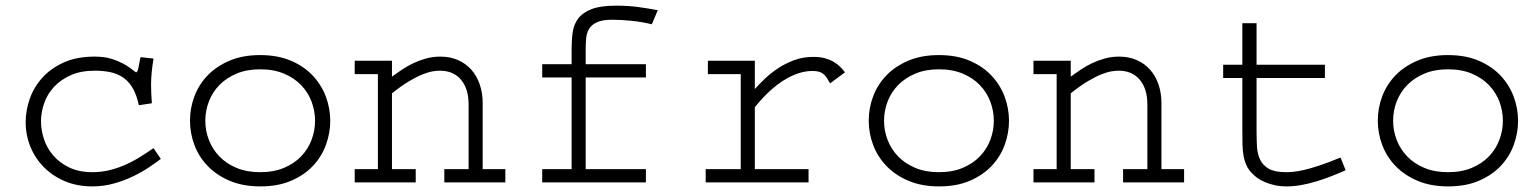

<svg xmlns="http://www.w3.org/2000/svg" viewBox="-20 -645 5441 679"><path d="M522.9 -438Q519 -414.1 516.6 -390.9Q514.2 -367.7 514.2 -344.2Q514.2 -319.3 517.1 -279.8L471.2 -272.9L466.8 -290Q458.5 -320.3 445.1 -340.3Q431.6 -360.4 412.8 -372.6Q394 -384.8 369.6 -389.9Q345.2 -395 314.9 -395Q266.6 -395 231 -379.4Q195.3 -363.8 171.6 -338.4Q147.9 -313 136.5 -280.8Q125 -248.5 125 -215.8Q125 -185.1 135.5 -153.1Q146 -121.1 168.2 -95.2Q190.4 -69.3 224.9 -52.7Q259.3 -36.1 307.6 -36.1Q335.9 -36.1 362.8 -42.2Q389.6 -48.3 416.3 -59.3Q442.9 -70.3 469.2 -86.2Q495.6 -102.1 522.9 -121.1L548.8 -83Q532.7 -70.8 508.3 -54.2Q483.9 -37.6 452.9 -22.5Q421.9 -7.3 384.8 3.4Q347.7 14.2 306.2 14.2Q253.4 14.2 210.2 -3.9Q167 -22 136 -53Q105 -84 87.9 -125.2Q70.8 -166.5 70.8 -212.9Q70.8 -254.9 85.4 -296.1Q100.1 -337.4 130.1 -370.6Q160.2 -403.8 206.1 -424.3Q252 -444.8 314.9 -444.8Q327.6 -444.8 343 -443.4Q358.4 -441.9 376 -436.5Q393.6 -431.2 413.3 -421.1Q433.1 -411.1 454.6 -393.6Q460.4 -389.2 460.9 -389.2Q464.8 -389.2 467.5 -397.7Q470.2 -406.2 471.2 -414.1Q472.2 -418 473.4 -425.5Q474.6 -433.1 477.1 -442.9Z M651.9 -218.3Q651.9 -263.2 667.7 -304.9Q683.6 -346.7 714.8 -378.9Q746.1 -411.1 792.5 -430.7Q838.9 -450.2 899.9 -450.2Q962.4 -450.2 1009 -430.2Q1055.7 -410.2 1086.4 -377.2Q1117.2 -344.2 1132.6 -302.7Q1147.9 -261.2 1147.9 -217.8Q1147.9 -174.8 1132.8 -133.1Q1117.7 -91.3 1086.9 -58.6Q1056.2 -25.9 1009.8 -5.9Q963.4 14.2 900.9 14.2Q839.4 14.2 793 -5.4Q746.6 -24.9 715.1 -57.4Q683.6 -89.8 667.7 -131.8Q651.9 -173.8 651.9 -218.3ZM706.1 -217.8Q706.1 -182.6 718.8 -149.9Q731.4 -117.2 755.9 -91.8Q780.3 -66.4 816.4 -51.3Q852.5 -36.1 899.9 -36.1Q948.2 -36.1 984.6 -51.5Q1021 -66.9 1045.4 -92.5Q1069.8 -118.2 1082 -150.9Q1094.2 -183.6 1094.2 -217.8Q1094.2 -252.4 1082 -285.2Q1069.8 -317.9 1045.4 -343.5Q1021 -369.1 984.6 -384.5Q948.2 -399.9 899.9 -399.9Q853 -399.9 816.9 -384.8Q780.8 -369.6 756.1 -344.5Q731.4 -319.3 718.8 -286.4Q706.1 -253.4 706.1 -217.8Z M1366.2 -374Q1382.3 -385.7 1401.1 -398.4Q1419.9 -411.1 1441.4 -421.4Q1462.9 -431.6 1486.8 -438.2Q1510.7 -444.8 1537.1 -444.8Q1571.8 -444.8 1599.6 -432.6Q1627.4 -420.4 1646.7 -398.7Q1666 -377 1676.5 -346.7Q1687 -316.4 1687 -279.8V-46.9H1767.1V0H1551.3V-46.9H1637.2V-275.9Q1637.2 -331.1 1610.4 -363Q1583.5 -395 1535.6 -395Q1524.9 -395 1509.8 -392.6Q1494.6 -390.1 1473.9 -381.8Q1453.1 -373.5 1426.5 -357.7Q1399.9 -341.8 1366.2 -314.9V-46.9H1450.2V0H1234.4V-46.9H1316.4V-382.8H1234.4V-430.2H1366.2Z M2001.5 -474.1Q2001.5 -505.4 2005.6 -532.7Q2009.8 -560.1 2025.6 -580.6Q2041.5 -601.1 2072.8 -613Q2104 -625 2158.2 -625Q2200.7 -625 2237.3 -620.1Q2273.9 -615.2 2306.2 -608.9L2285.2 -559.1Q2252 -567.4 2214.8 -571.3Q2177.7 -575.2 2145.5 -575.2Q2110.4 -575.2 2091.3 -566.4Q2072.3 -557.6 2063.5 -543.2Q2054.7 -528.8 2053 -510Q2051.3 -491.2 2051.3 -471.2V-418H2264.2V-371.1H2051.3V-46.9H2264.2V0H1897.5V-46.9H2001.5V-371.1H1897.5V-418H2001.5Z M2649.4 -330.1Q2664.6 -347.2 2685.3 -366.9Q2706.1 -386.7 2731.9 -403.8Q2757.8 -420.9 2789.1 -432.4Q2820.3 -443.8 2856.4 -443.8Q2879.9 -443.8 2897.5 -439Q2915 -434.1 2928.2 -426.3Q2941.4 -418.5 2951.2 -408.7Q2960.9 -398.9 2968.3 -389.2L2915.5 -350.1Q2909.2 -361.8 2903.6 -370.4Q2897.9 -378.9 2891.1 -384Q2884.3 -389.2 2875.5 -391.6Q2866.7 -394 2853.5 -394Q2830.1 -394 2808.1 -387.2Q2786.1 -380.4 2765.9 -369.4Q2745.6 -358.4 2727.8 -344.5Q2710 -330.6 2695.1 -316.2Q2680.2 -301.8 2668.7 -288.8Q2657.2 -275.9 2649.4 -266.1V-46.9H2839.4V0H2475.6V-46.9H2599.6V-382.8H2483.4V-430.2H2649.4Z M3052.2 -218.3Q3052.2 -263.2 3068.1 -304.9Q3084 -346.7 3115.2 -378.9Q3146.5 -411.1 3192.9 -430.7Q3239.3 -450.2 3300.3 -450.2Q3362.8 -450.2 3409.4 -430.2Q3456.1 -410.2 3486.8 -377.2Q3517.6 -344.2 3533 -302.7Q3548.3 -261.2 3548.3 -217.8Q3548.3 -174.8 3533.2 -133.1Q3518.1 -91.3 3487.3 -58.6Q3456.5 -25.9 3410.2 -5.9Q3363.8 14.2 3301.3 14.2Q3239.7 14.2 3193.4 -5.4Q3147 -24.9 3115.5 -57.4Q3084 -89.8 3068.1 -131.8Q3052.2 -173.8 3052.2 -218.3ZM3106.4 -217.8Q3106.4 -182.6 3119.1 -149.9Q3131.8 -117.2 3156.2 -91.8Q3180.7 -66.4 3216.8 -51.3Q3252.9 -36.1 3300.3 -36.1Q3348.6 -36.1 3385 -51.5Q3421.4 -66.9 3445.8 -92.5Q3470.2 -118.2 3482.4 -150.9Q3494.6 -183.6 3494.6 -217.8Q3494.6 -252.4 3482.4 -285.2Q3470.2 -317.9 3445.8 -343.5Q3421.4 -369.1 3385 -384.5Q3348.6 -399.9 3300.3 -399.9Q3253.4 -399.9 3217.3 -384.8Q3181.2 -369.6 3156.5 -344.5Q3131.8 -319.3 3119.1 -286.4Q3106.4 -253.4 3106.4 -217.8Z M3766.6 -374Q3782.7 -385.7 3801.5 -398.4Q3820.3 -411.1 3841.8 -421.4Q3863.3 -431.6 3887.2 -438.2Q3911.1 -444.8 3937.5 -444.8Q3972.2 -444.8 4000 -432.6Q4027.8 -420.4 4047.1 -398.7Q4066.4 -377 4076.9 -346.7Q4087.4 -316.4 4087.4 -279.8V-46.9H4167.5V0H3951.7V-46.9H4037.6V-275.9Q4037.6 -331.1 4010.7 -363Q3983.9 -395 3936 -395Q3925.3 -395 3910.2 -392.6Q3895 -390.1 3874.3 -381.8Q3853.5 -373.5 3826.9 -357.7Q3800.3 -341.8 3766.6 -314.9V-46.9H3850.6V0H3634.8V-46.9H3716.8V-382.8H3634.8V-430.2H3766.6Z M4423.8 -416H4665.5V-369.1H4423.8V-180.2Q4423.8 -151.9 4425.3 -126Q4426.8 -100.1 4436.5 -80.1Q4446.3 -60.1 4467.3 -48.1Q4488.3 -36.1 4527.8 -36.1Q4540 -36.1 4555.2 -37.6Q4570.3 -39.1 4592.5 -44.2Q4614.7 -49.3 4645.8 -59.6Q4676.8 -69.8 4720.7 -87.9L4738.8 -43Q4714.8 -32.2 4688.7 -22Q4662.6 -11.7 4636 -3.7Q4609.4 4.4 4582.5 9.3Q4555.7 14.2 4530.8 14.2Q4507.3 14.2 4488.5 10Q4469.7 5.9 4454.6 -0.5Q4439.5 -6.8 4428.2 -14.6Q4417 -22.5 4409.7 -30.3Q4396 -43.5 4388.7 -59.1Q4381.3 -74.7 4377.9 -93.3Q4374.5 -111.8 4374 -133.3Q4373.5 -154.8 4373.5 -180.2V-369.1H4305.7V-416H4373.5V-563H4423.8Z M4852.5 -218.3Q4852.5 -263.2 4868.4 -304.9Q4884.3 -346.7 4915.5 -378.9Q4946.8 -411.1 4993.2 -430.7Q5039.6 -450.2 5100.6 -450.2Q5163.1 -450.2 5209.7 -430.2Q5256.3 -410.2 5287.1 -377.2Q5317.9 -344.2 5333.3 -302.7Q5348.6 -261.2 5348.6 -217.8Q5348.6 -174.8 5333.5 -133.1Q5318.4 -91.3 5287.6 -58.6Q5256.8 -25.9 5210.4 -5.9Q5164.1 14.2 5101.6 14.2Q5040 14.2 4993.7 -5.4Q4947.3 -24.9 4915.8 -57.4Q4884.3 -89.8 4868.4 -131.8Q4852.5 -173.8 4852.5 -218.3ZM4906.7 -217.8Q4906.7 -182.6 4919.4 -149.9Q4932.1 -117.2 4956.5 -91.8Q4981 -66.4 5017.1 -51.3Q5053.2 -36.1 5100.6 -36.1Q5148.9 -36.1 5185.3 -51.5Q5221.7 -66.9 5246.1 -92.5Q5270.5 -118.2 5282.7 -150.9Q5294.9 -183.6 5294.9 -217.8Q5294.9 -252.4 5282.7 -285.2Q5270.5 -317.9 5246.1 -343.5Q5221.7 -369.1 5185.3 -384.5Q5148.9 -399.9 5100.6 -399.9Q5053.7 -399.9 5017.6 -384.8Q4981.4 -369.6 4956.8 -344.5Q4932.1 -319.3 4919.4 -286.4Q4906.7 -253.4 4906.7 -217.8Z"/></svg>

Font: Ethiopic Sadiss
Style: Regular
Weight: 400
Designer: abass alamnehe
Foundry: Senamirmir Project
Version: Version 5.100